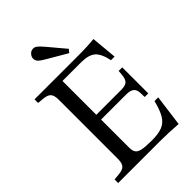

<svg xmlns="http://www.w3.org/2000/svg" viewBox="-267 -1025 1136 1136"><g transform="rotate(-45 301.0 -456.5)"><path d="M530 6Q493 3 454.5 1.5Q416 0 386 0H30V-30L71 -34Q104 -37 117 -52Q130 -67 130 -102V-598Q130 -633 117 -648Q104 -663 71 -666L30 -670V-700H388Q436 -700 468.5 -701.5Q501 -703 529 -706L544 -544H514Q500 -610 471 -635Q442 -660 380 -660H224V-377H433Q468 -377 482 -390.5Q496 -404 499 -441L501 -467H531V-249H501L500 -283Q499 -312 483.5 -324.5Q468 -337 433 -337H224V-102Q224 -76 233.5 -62Q243 -48 270 -42.5Q297 -37 350 -37Q406 -37 438.5 -50.5Q471 -64 490.5 -97.5Q510 -131 525 -191H556ZM369 -748 256 -814Q243 -822 232 -828.5Q221 -835 210 -844Q196 -856 194.5 -872.5Q193 -889 205 -903Q216 -917 233 -918.5Q250 -920 263 -908Q274 -899 282.5 -889Q291 -879 301 -868L385 -768Z"/></g></svg>

Font: Hedvig Letters Serif 24pt 24pt
Style: Regular
Weight: 400
Version: Version 1.000